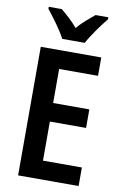

<svg xmlns="http://www.w3.org/2000/svg" viewBox="-101 -1059 665 1050"><g transform="rotate(10 231.5 -534.5)"><path d="M185 -843H310C333 -887 381 -953 413 -992V-1003H342C312 -977 279 -953 247 -914C217 -950 180 -982 154 -1003H82V-992C115 -951 164 -885 185 -843ZM413 -66V-169H197V-386H398V-489H197V-678H413V-780H77V-66Z"/></g></svg>

Font: Noto Sans Malayalam UI Condensed SemiBold
Style: Regular
Weight: 600
Width: 3
Designer: Jelle Bosma - Monotype Design Team
Foundry: Monotype Imaging Inc.
Version: Version 2.104